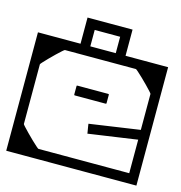

<svg xmlns="http://www.w3.org/2000/svg" viewBox="-112 -674 716 758"><g transform="rotate(15 246.0 -295.5)"><path d="M-20 -205Q-20 -228 -20 -257Q-20 -286 -20 -317.5Q-20 -349 -20 -378.5Q-20 -408 -20 -432Q-20 -456 -20 -470Q-20 -484 -20 -484Q-20 -484 -20 -484Q-20 -484 -20 -484Q-20 -484 -20 -484Q-20 -484 -20 -484Q-20 -484 -0.2 -484Q19.5 -484 50.2 -484Q81 -484 116 -484Q151 -484 181.8 -484Q212.5 -484 232.2 -484Q252 -484 252 -484Q252 -484 252 -484Q252 -484 252 -484Q252 -484 252 -484Q252 -484 252 -484Q252 -484 252 -484Q252 -474.5 252 -464.2Q252 -454 252 -444Q249.5 -444 235.5 -444Q221.5 -444 201.2 -444Q181 -444 160.2 -444Q139.5 -444 123.2 -444Q107 -444 101 -444Q101 -444 101 -444Q101 -444 101 -444Q101 -444 101 -444Q101 -444 101 -444Q99.5 -444 91 -436.5Q82.5 -429 70.5 -417.5Q58.5 -406 47 -394.2Q35.5 -382.5 27.8 -374Q20 -365.5 20 -364V-205ZM-20 -357H20Q20 -329.5 20 -313Q20 -296.5 20 -281.2Q20 -266 20 -242Q20 -242 20 -242Q20 -242 20 -242Q20 -242 20 -242Q20 -242 20 -242Q20 -217 20 -204Q20 -191 20 -182.2Q20 -173.5 20 -161.8Q20 -150 20 -127H-20ZM-20 -279H20V-120Q20 -118.5 27.8 -110Q35.5 -101.5 47 -89.8Q58.5 -78 70.5 -66.5Q82.5 -55 91 -47.5Q99.5 -40 101 -40Q101 -40 101 -40Q101 -40 101 -40Q101 -40 101 -40Q101 -40 101 -40Q107 -40 123.2 -40Q139.5 -40 160.2 -40Q181 -40 201.2 -40Q221.5 -40 235.5 -40Q249.5 -40 252 -40Q252 -30.5 252 -20.2Q252 -10 252 0Q252 0 252 0Q252 0 252 0Q252 0 252 0Q252 0 252 0Q252 0 252 0Q252 0 232.2 0Q212.5 0 181.8 0Q151 0 116 0Q81 0 50.2 0Q19.5 0 -0.2 0Q-20 0 -20 0Q-20 0 -20 0Q-20 0 -20 0Q-20 0 -20 0Q-20 0 -20 0Q-20 0 -20 -14Q-20 -28 -20 -52Q-20 -76 -20 -105.5Q-20 -135 -20 -166.2Q-20 -197.5 -20 -227Q-20 -256.5 -20 -279ZM512 -205H472V-364Q472 -365.5 464.2 -374Q456.5 -382.5 445 -394.2Q433.5 -406 421.5 -417.5Q409.5 -429 401 -436.5Q392.5 -444 391 -444Q391 -444 391 -444Q391 -444 391 -444Q391 -444 391 -444Q391 -444 391 -444Q385 -444 368.8 -444Q352.5 -444 331.8 -444Q311 -444 290.8 -444Q270.5 -444 256.5 -444Q242.5 -444 240 -444Q240 -454 240 -464.2Q240 -474.5 240 -484Q240 -484 240 -484Q240 -484 240 -484Q240 -484 240 -484Q240 -484 240 -484Q240 -484 240 -484Q240 -484 259.8 -484Q279.5 -484 310.2 -484Q341 -484 376 -484Q411 -484 441.8 -484Q472.5 -484 492.2 -484Q512 -484 512 -484Q512 -484 512 -484Q512 -484 512 -484Q512 -484 512 -484Q512 -484 512 -484Q512 -484 512 -470Q512 -456 512 -432Q512 -408 512 -378.5Q512 -349 512 -317.5Q512 -286 512 -257Q512 -228 512 -205ZM512 -249Q512 -249 512 -231Q512 -213 512 -184.8Q512 -156.5 512 -124.5Q512 -92.5 512 -64.2Q512 -36 512 -18Q512 0 512 0Q512 0 512 0Q512 0 512 0Q512 0 512 0Q512 0 512 0Q512 0 492.2 0Q472.5 0 441.8 0Q411 0 376 0Q341 0 310.2 0Q279.5 0 259.8 0Q240 0 240 0Q240 0 240 0Q240 0 240 0Q240 0 240 0Q240 0 240 0Q240 0 240 0Q240 -10 240 -20.2Q240 -30.5 240 -40Q240 -40 263.5 -40Q287 -40 321.5 -40Q356 -40 390.5 -40Q425 -40 448.5 -40Q472 -40 472 -40Q472 -40 472 -40Q472 -40 472 -40Q472 -40 472 -40Q472 -40 472 -40Q472 -40 472 -40Q472 -40 472 -40Q472 -40 472 -40Q472 -40 472 -40Q472 -40 472 -40Q472 -40 472 -40Q472 -40 472 -40Q472 -40 472 -61Q472 -82 472 -113.2Q472 -144.5 472 -175.8Q472 -207 472 -228Q472 -249 472 -249ZM310 -321Q310 -321 310 -321Q310 -321 310 -321Q310 -321 310 -321Q310 -321 310 -321Q310 -321 310 -321Q310 -321 310 -321Q310 -321 310 -321Q313 -321 313.5 -320.5Q314 -320 314 -317Q314 -311.5 314 -306.2Q314 -301 314 -295.8Q314 -290.5 314 -285Q314 -282 313.5 -281.5Q313 -281 310 -281Q310 -281 310 -281Q310 -281 310 -281Q310 -281 310 -281Q310 -281 310 -281Q310 -281 310 -281Q310 -281 310 -281Q310 -281 310 -281Q310 -281 291.2 -281Q272.5 -281 248 -281Q223.5 -281 204.8 -281Q186 -281 186 -281Q186 -281 186 -281Q186 -281 186 -281Q183 -281 182.5 -281.5Q182 -282 182 -285Q182 -290.5 182 -295.8Q182 -301 182 -306.2Q182 -311.5 182 -317Q182 -320 182.5 -320.5Q183 -321 186 -321Q186 -321 186 -321Q186 -321 186 -321Q186 -321 204.8 -321Q223.5 -321 248 -321Q272.5 -321 291.2 -321Q310 -321 310 -321ZM491 -163H472Q472 -163 472 -166.5Q472 -170 472 -173.5Q472 -177 472 -177Q472 -177 451.8 -174Q431.5 -171 401.8 -166.8Q372 -162.5 342.2 -158.2Q312.5 -154 292.2 -151Q272 -148 272 -148Q272 -148 271.8 -150Q271.5 -152 270.8 -156.2Q270 -160.5 269 -167Q268 -173.5 267.2 -178Q266.5 -182.5 266.2 -184.8Q266 -187 266 -187Q266 -187 286.8 -190Q307.5 -193 338.2 -197.5Q369 -202 399.8 -206.5Q430.5 -211 451.2 -214Q472 -217 472 -217Q472 -217 472 -221.8Q472 -226.5 472 -231.2Q472 -236 472 -236H491ZM298 -463Q298 -485 298 -507.2Q298 -529.5 298 -551Q298 -551 298 -551Q298 -551 298 -551Q285.5 -551 272.8 -551Q260 -551 247 -551Q233.5 -551 220.5 -551Q207.5 -551 194 -551Q194 -551 194 -551Q194 -551 194 -551Q194 -529.5 194 -507.2Q194 -485 194 -463H154Q154 -472.5 154 -487.2Q154 -502 154 -526.8Q154 -551.5 154 -591Q154 -591 154 -591Q154 -591 154 -591Q200 -591 246.2 -591Q292.5 -591 338 -591Q338 -591 338 -591Q338 -591 338 -591Q338 -549.5 338 -524.5Q338 -499.5 338 -485.5Q338 -471.5 338 -463Z"/></g></svg>

Font: Honk
Style: Regular
Weight: 400
Designer: Noopur Datye & Yesha Goshar
Foundry: Ek Type
Version: Version 1.000